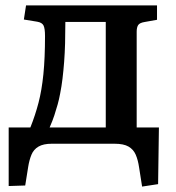

<svg xmlns="http://www.w3.org/2000/svg" viewBox="-20 -530 648 708"><path d="M504 158 493 88Q489 60 480.5 40.5Q472 21 454 10.5Q436 0 402 0H171Q140 0 122 10.5Q104 21 96 40.5Q88 60 84 85L73 154L12 156V-60H92Q110 -105 122 -151Q134 -197 140 -256.5Q146 -316 146 -397Q146 -425 140.5 -436Q135 -447 117 -450L68 -458L76 -510H559V-457L514 -449Q495 -446 489.5 -437.5Q484 -429 484 -413V-60H566L563 149ZM163 -60H370V-449H221Q221 -407 220 -370.5Q219 -334 216.5 -301.5Q214 -269 210.5 -240Q207 -211 202 -186Q198 -164 192.5 -144.5Q187 -125 180.5 -105Q174 -85 163 -60Z"/></svg>

Font: Literata 18pt Medium
Style: Regular
Weight: 500
Designer: Latin by Veronika Burian and Jose Scaglione. Greek by Irene Vlachou. Cyrillic by Vera Evstafieva.
Foundry: TypeTogether
Version: Version 3.103;gftools[0.9.29]